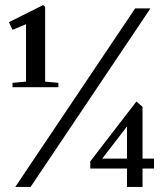

<svg xmlns="http://www.w3.org/2000/svg" viewBox="-20 -733 640 753"><path d="M40 0 510 -700H570L100 0ZM29 -391V-408L82 -413V-638L29 -616L15 -646L149 -713L157 -706V-413L209 -408V-391ZM478 0V-72H334V-100L515 -335L539 -314V-111H584V-72H539V0ZM381 -111H478V-237Z"/></svg>

Font: Wittgenstein Extrabold
Style: Regular
Weight: 800
Designer: Jörg Drees
Foundry: Jörg Drees
Version: Version 1.303; ttfautohint (v1.8.4.7-5d5b)